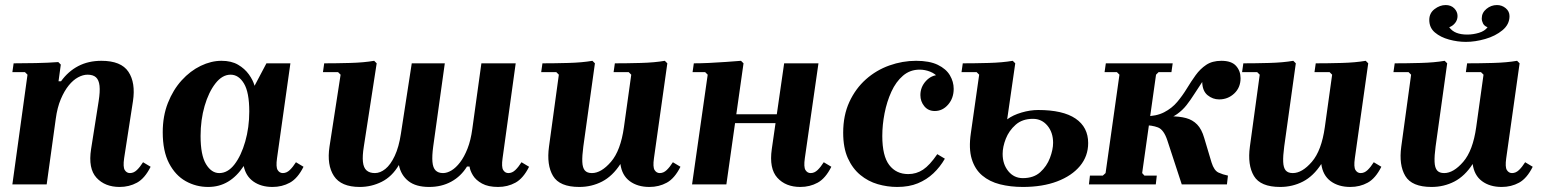

<svg xmlns="http://www.w3.org/2000/svg" viewBox="-20 -731 6114 761"><path d="M547 -88 577 -70Q554 -24 523 -7Q492 10 454 10Q396 10 362.5 -26.5Q329 -63 341 -140L371 -330Q377 -368 374.5 -391Q372 -414 360.5 -424.5Q349 -435 327 -435Q309 -435 289.5 -424.5Q270 -414 252.5 -392.5Q235 -371 221 -338Q207 -305 201 -260L165 0H29L89 -435L79 -445H29L34 -480Q73 -480 122 -481Q171 -482 211 -485L221 -475L212 -409H222Q250 -448 290 -469Q330 -490 382 -490Q460 -490 489 -446.5Q518 -403 507 -330L472 -104Q467 -69 474.5 -57Q482 -45 495 -45Q510 -45 522.5 -57Q535 -69 547 -88Z M625 -207Q625 -271 645.5 -323Q666 -375 700 -412.5Q734 -450 775.5 -470Q817 -490 858 -490Q897 -490 923.5 -474.5Q950 -459 966.5 -436Q983 -413 989 -391L1036 -480H1131L1078 -104Q1073 -69 1080.5 -57Q1088 -45 1101 -45Q1116 -45 1128.5 -57Q1141 -69 1153 -88L1183 -70Q1160 -24 1129 -7Q1098 10 1060 10Q1015 10 984.5 -11.5Q954 -33 946 -73Q919 -32 884 -11Q849 10 805 10Q757 10 716 -13Q675 -36 650 -84Q625 -132 625 -207ZM775 -192Q775 -116 796.5 -80.5Q818 -45 849 -45Q883 -45 909.5 -79.5Q936 -114 952 -170Q968 -226 968 -289Q968 -365 947 -400Q926 -435 894 -435Q861 -435 834 -400.5Q807 -366 791 -311Q775 -256 775 -192Z M2047 -88 2077 -70Q2054 -24 2023 -7Q1992 10 1954 10Q1915 10 1890.5 -3.5Q1866 -17 1854.5 -36Q1843 -55 1841 -71H1831Q1807 -32 1768.5 -11Q1730 10 1681 10Q1628 10 1598.5 -13.5Q1569 -37 1561 -77Q1534 -31 1493 -10.5Q1452 10 1406 10Q1332 10 1303.5 -33.5Q1275 -77 1286 -150L1330 -435L1320 -445H1260L1265 -480Q1312 -480 1367.5 -481.5Q1423 -483 1463 -490L1473 -480L1422 -150Q1416 -113 1418.5 -89.5Q1421 -66 1433 -55.5Q1445 -45 1466 -45Q1487 -45 1507.5 -61.5Q1528 -78 1544.5 -113Q1561 -148 1569 -201L1612 -480H1743L1697 -150Q1692 -113 1694 -89.5Q1696 -66 1706.5 -55.5Q1717 -45 1736 -45Q1752 -45 1769.5 -55.5Q1787 -66 1803.5 -87.5Q1820 -109 1833 -142Q1846 -175 1852 -220L1888 -480H2024L1972 -104Q1967 -69 1974.5 -57Q1982 -45 1995 -45Q2010 -45 2022.5 -57Q2035 -69 2047 -88Z M2647 -88 2677 -70Q2654 -24 2623 -7Q2592 10 2554 10Q2507 10 2476 -13Q2445 -36 2439 -81Q2408 -33 2366.5 -11.5Q2325 10 2276 10Q2198 10 2172 -33.5Q2146 -77 2156 -150L2195 -435L2185 -445H2125L2130 -480Q2177 -480 2232.5 -481.5Q2288 -483 2328 -490L2338 -480L2292 -150Q2287 -113 2288 -89.5Q2289 -66 2298 -55.5Q2307 -45 2326 -45Q2363 -45 2401.5 -89.5Q2440 -134 2453 -227L2482 -435L2472 -445H2412L2417 -480Q2464 -480 2519.5 -481.5Q2575 -483 2615 -490L2625 -480L2572 -104Q2567 -69 2574.5 -57Q2582 -45 2595 -45Q2610 -45 2622.5 -57Q2635 -69 2647 -88Z M2723 0 2785 -435 2775 -445H2725L2730 -480Q2756 -480 2789.5 -481.5Q2823 -483 2857 -485.5Q2891 -488 2917 -490L2927 -480L2859 0ZM2856 -243 2861 -278H3133L3128 -243ZM3245 -88 3275 -70Q3252 -24 3221 -7Q3190 10 3152 10Q3094 10 3061 -26.5Q3028 -63 3039 -140L3088 -480H3224L3170 -104Q3165 -69 3172.5 -57Q3180 -45 3193 -45Q3208 -45 3220.5 -57Q3233 -69 3245 -88Z M3536 10Q3497 10 3459 -1Q3421 -12 3390 -37.5Q3359 -63 3340.5 -104Q3322 -145 3322 -205Q3322 -274 3346.5 -327Q3371 -380 3412 -416.5Q3453 -453 3505 -471.5Q3557 -490 3611 -490Q3664 -490 3697 -474Q3730 -458 3745 -432.5Q3760 -407 3760 -379Q3760 -342 3738 -316.5Q3716 -291 3685 -291Q3659 -291 3643.5 -310Q3628 -329 3628 -354Q3628 -386 3650 -410Q3672 -434 3703 -434Q3728 -434 3739 -419.5Q3750 -405 3750 -388L3714 -379Q3714 -405 3700.5 -422Q3687 -439 3666.5 -447Q3646 -455 3625 -455Q3587 -455 3559 -431Q3531 -407 3513 -367.5Q3495 -328 3486 -282Q3477 -236 3477 -192Q3477 -113 3504.5 -77Q3532 -41 3580 -41Q3612 -41 3638.5 -58.5Q3665 -76 3695 -120L3725 -102Q3706 -69 3679.5 -44Q3653 -19 3618 -4.5Q3583 10 3536 10Z M4034 10Q3985 10 3943.5 -0.5Q3902 -11 3873 -35.5Q3844 -60 3831.5 -101Q3819 -142 3828 -203L3861 -435L3851 -445H3791L3796 -480Q3843 -480 3898.5 -481.5Q3954 -483 3994 -490L4004 -480L3972 -258Q3995 -275 4029 -285Q4063 -295 4095 -295Q4193 -295 4243 -261Q4293 -227 4293 -164Q4293 -112 4260.5 -73Q4228 -34 4170 -12Q4112 10 4034 10ZM4034 -25Q4077 -25 4103 -48.5Q4129 -72 4141.5 -105Q4154 -138 4154 -165Q4154 -206 4131.5 -233Q4109 -260 4074 -260Q4032 -260 4005.5 -236.5Q3979 -213 3966.5 -181Q3954 -149 3954 -121Q3954 -80 3976.5 -52.5Q3999 -25 4034 -25Z M4507 -45 4516 -35H4565L4561 0H4296L4300 -35H4351L4362 -45L4417 -435L4407 -445H4358L4363 -480H4628L4623 -445H4572L4562 -435ZM4664 0 4607 -174Q4593 -217 4569.5 -226Q4546 -235 4512 -235L4517 -270H4619Q4655 -270 4681 -263Q4707 -256 4725 -237.5Q4743 -219 4753 -184L4782 -87Q4792 -55 4809.5 -47Q4827 -39 4847 -35L4843 0ZM4821 -490Q4861 -490 4879 -470Q4897 -450 4897 -421Q4897 -384 4872 -360.5Q4847 -337 4812 -337Q4787 -337 4766.5 -353.5Q4746 -370 4745 -406Q4728 -381 4713.5 -358Q4699 -335 4683 -314.5Q4667 -294 4645 -278.5Q4623 -263 4591 -254.5Q4559 -246 4513 -246L4517 -270Q4563 -270 4594 -286Q4625 -302 4646 -327Q4667 -352 4684 -380Q4701 -408 4719 -433Q4737 -458 4761 -474Q4785 -490 4821 -490Z M5425 -88 5455 -70Q5432 -24 5401 -7Q5370 10 5332 10Q5285 10 5254 -13Q5223 -36 5217 -81Q5186 -33 5144.5 -11.5Q5103 10 5054 10Q4976 10 4950 -33.5Q4924 -77 4934 -150L4973 -435L4963 -445H4903L4908 -480Q4955 -480 5010.5 -481.5Q5066 -483 5106 -490L5116 -480L5070 -150Q5065 -113 5066 -89.5Q5067 -66 5076 -55.5Q5085 -45 5104 -45Q5141 -45 5179.5 -89.5Q5218 -134 5231 -227L5260 -435L5250 -445H5190L5195 -480Q5242 -480 5297.5 -481.5Q5353 -483 5393 -490L5403 -480L5350 -104Q5345 -69 5352.5 -57Q5360 -45 5373 -45Q5388 -45 5400.5 -57Q5413 -69 5425 -88Z M6025 -88 6055 -70Q6032 -24 6001 -7Q5970 10 5932 10Q5885 10 5854 -13Q5823 -36 5817 -81Q5786 -33 5744.5 -11.5Q5703 10 5654 10Q5576 10 5550 -33.5Q5524 -77 5534 -150L5573 -435L5563 -445H5503L5508 -480Q5555 -480 5610.5 -481.5Q5666 -483 5706 -490L5716 -480L5670 -150Q5665 -113 5666 -89.5Q5667 -66 5676 -55.5Q5685 -45 5704 -45Q5741 -45 5779.5 -89.5Q5818 -134 5831 -227L5860 -435L5850 -445H5790L5795 -480Q5842 -480 5897.5 -481.5Q5953 -483 5993 -490L6003 -480L5950 -104Q5945 -69 5952.5 -57Q5960 -45 5973 -45Q5988 -45 6000.5 -57Q6013 -69 6025 -88ZM5645 -652Q5645 -679 5666 -695Q5687 -711 5710 -711Q5731.1 -711 5744.1 -697.8Q5757 -684.5 5757 -667.7Q5757 -652 5747.5 -640Q5738 -628 5724 -623Q5735 -608 5752.6 -601Q5770.2 -594 5795.2 -594Q5819 -594 5842 -601Q5865 -608 5876 -623Q5863 -628 5858 -638Q5853 -648 5853 -658Q5853 -680.4 5871.5 -695.7Q5890 -711 5913.2 -711Q5933 -711 5948 -698.5Q5963 -686 5963 -667Q5963 -634.2 5935 -611.1Q5907 -588 5866.8 -576.5Q5826.7 -565 5790.1 -565Q5757 -565 5723.4 -574.2Q5689.8 -583.3 5667.4 -602.2Q5645 -621.1 5645 -652Z"/></svg>

Font: Brygada 1918
Style: Italic
Weight: 400
Italic angle: -8°
Designer: Mateusz Machalski | Borys Kosmynka | Przemek Hoffer
Foundry: NIEPODLEGLA 2018
Version: Version 3.006